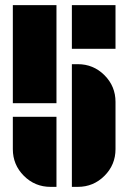

<svg xmlns="http://www.w3.org/2000/svg" viewBox="-20 -720 500 748"><path d="M430 -139Q430 -78 387 -35Q344 8 283 8H260V-470H283Q344 -470 387 -427Q430 -384 430 -323ZM177 8Q116 8 73 -35Q30 -78 30 -139V-265H200V8ZM200 -700V-318H30V-700ZM430 -700V-530H260V-700Z"/></svg>

Font: Promplate
Style: Bold
Weight: 400
Designer: Evgeny Tarasenko
Foundry: Evgeny Tarasenko
Version: Version 1.000